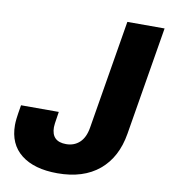

<svg xmlns="http://www.w3.org/2000/svg" viewBox="-83 -799 775 878"><g transform="rotate(10 305.0 -359.5)"><path d="M242.2 9.8Q134.3 9.8 73.7 -37.8Q13.2 -85.4 13.2 -174.3Q13.2 -186 15.1 -203.9Q17.1 -221.7 24.9 -267.6H200.2Q193.4 -225.6 191.9 -213.1Q190.4 -200.7 190.4 -195.3Q190.4 -128.4 258.3 -128.4Q295.4 -128.4 320.6 -151.6Q345.7 -174.8 353.5 -221.2L437.5 -727.5H610.4L526.9 -224.1Q508.3 -111.8 435.3 -51Q362.3 9.8 242.2 9.8Z"/></g></svg>

Font: Inter Extra Bold
Style: Italic
Weight: 800
Italic angle: -9.39999°
Designer: Rasmus Andersson
Foundry: rsms
Version: Version 4.000;git-3c8e0fc